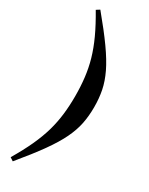

<svg xmlns="http://www.w3.org/2000/svg" viewBox="-223 -779 731 941"><g transform="rotate(30 143.0 -309.0)"><path d="M146 -309Q146 -363.5 140.2 -412.5Q134.5 -461.5 120.8 -509.8Q107 -558 82.8 -610.8Q58.5 -663.5 21.5 -726L40.5 -738Q107 -658 149 -599Q191 -540 213.5 -493Q236 -446 244.8 -402.2Q253.5 -358.5 253.5 -309Q253.5 -259 244.8 -215.2Q236 -171.5 213.5 -124.5Q191 -77.5 149 -18.5Q107 40.5 40.5 120.5L21.5 108Q58.5 45.5 82.8 -7.2Q107 -60 120.8 -108.2Q134.5 -156.5 140.2 -205.2Q146 -254 146 -309Z"/></g></svg>

Font: Newsreader 60pt
Style: Bold
Weight: 700
Designer: Hugues Gentile
Foundry: Production Type
Version: Version 1.003